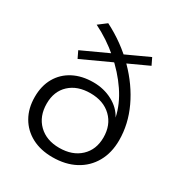

<svg xmlns="http://www.w3.org/2000/svg" viewBox="-175 -870 940 997"><g transform="rotate(30 295.0 -371.0)"><path d="M281.6 2.8Q210.6 2.8 157.7 -25.2Q104.8 -53.3 75.6 -104.2Q46.4 -155 46.4 -223.1Q46.4 -289.7 74.4 -338.5Q102.4 -387.3 153.4 -414Q204.4 -440.8 273.4 -440.8Q336 -440.8 387.8 -413.3Q439.5 -385.7 463.5 -339.4Q448.2 -412 401.5 -481.1Q354.7 -550.1 286.5 -609.1Q218.3 -668.1 137.3 -708.1L185.6 -744.8Q292.7 -690.1 372.1 -609.8Q451.5 -529.6 495.1 -436.3Q538.7 -343 538.7 -246.8Q538.7 -171 506.8 -114.9Q475 -58.8 417.4 -28Q359.8 2.8 281.6 2.8ZM287.7 -56.8Q366.7 -56.8 413.8 -101Q460.9 -145.1 460.9 -218.3Q460.9 -293.3 413.8 -338.6Q366.7 -384 288.1 -384Q210.6 -384 164 -340.9Q117.4 -297.7 117.4 -224Q117.4 -148 164 -102.4Q210.7 -56.8 287.7 -56.8ZM140.3 -504.5 120.6 -545.6 471 -706.7 490.8 -665.6Z"/></g></svg>

Font: Montserrat Alternates Thin
Style: Regular
Weight: 100
Designer: Julieta Ulanovsky
Foundry: Julieta Ulanovsky
Version: Version 9.000